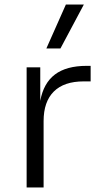

<svg xmlns="http://www.w3.org/2000/svg" viewBox="-20 -825 443 845"><path d="M246.1 -611.8H184.1L270 -805.2H349.1ZM171.9 0H97.2V-528.8H157.2V-380.9Q171.4 -459 221.7 -497.1Q272 -535.2 361.8 -535.2H378.9V-466.8H348.1Q261.7 -466.8 216.8 -422.1Q171.9 -377.4 171.9 -292Z"/></svg>

Font: Sora Light
Style: Regular
Weight: 300
Designer: Jonathan Barnbrook, Julián Moncada
Foundry: Barnbrook Fonts
Version: Version 2.000